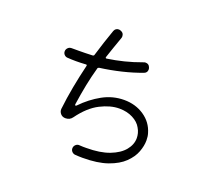

<svg xmlns="http://www.w3.org/2000/svg" viewBox="-129 -934 1258 1127"><g transform="rotate(20 500.0 -370.5)"><path d="M440 18Q428 16 420.5 7.5Q413 -1 413 -12Q413 -26 423.5 -35.5Q434 -45 448 -43Q459 -42 469 -42Q479 -42 489 -42Q575 -42 632.5 -64Q690 -86 719 -121.5Q748 -157 748 -197Q748 -212 744 -227.5Q740 -243 731 -258Q715 -288 678 -307Q641 -326 593 -326Q538 -326 475 -294Q412 -262 356 -185Q341 -164 314 -164Q295 -164 283.5 -177Q272 -190 273 -207Q281 -278 294.5 -350Q308 -422 325 -492Q325 -493 325.5 -494Q326 -495 326 -496Q326 -504 317 -502Q302 -501 287 -500.5Q272 -500 258 -500Q244 -500 230.5 -500.5Q217 -501 203 -502Q192 -503 184 -511.5Q176 -520 176 -532Q176 -544 185 -553.5Q194 -563 208 -563H252Q270 -563 292 -563.5Q314 -564 338 -565Q347 -566 348 -573Q361 -617 375 -659Q389 -701 403 -741Q411 -761 431 -761Q438 -761 444 -758Q464 -751 464 -729Q464 -726 463.5 -723.5Q463 -721 462 -718Q449 -681 437.5 -648.5Q426 -616 416 -585Q415 -584 415 -581Q415 -574 424 -576Q473 -583 525.5 -596Q578 -609 632 -629Q638 -632 645 -632Q666 -632 673 -613Q676 -606 676 -600Q676 -580 658 -573Q600 -551 533.5 -535Q467 -519 399 -510Q391 -508 390 -502Q374 -445 362.5 -387.5Q351 -330 341 -262V-259Q341 -255 344 -254Q347 -253 351 -257Q405 -313 468.5 -348Q532 -383 603 -383Q674 -383 728 -346.5Q782 -310 800 -248Q806 -229 806 -204Q806 -170 791.5 -131.5Q777 -93 741.5 -58.5Q706 -24 644 -2Q582 20 488 20Q477 20 465 19.5Q453 19 440 18Z"/></g></svg>

Font: Kiwi Maru Light
Style: Regular
Weight: 300
Designer: Hiroki-Chan
Version: Version 1.100